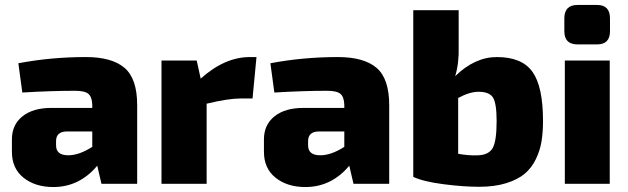

<svg xmlns="http://www.w3.org/2000/svg" viewBox="-20 -741 2533 774"><path d="M70 -368 54 -486Q186 -511 326 -511Q431 -511 482 -467.5Q533 -424 533 -317V0H389L372 -73Q300 13 195 13Q122 13 75 -24.5Q28 -62 28 -129V-179Q28 -238 70.5 -272Q113 -306 187 -306H352V-318Q351 -350 336.5 -362.5Q322 -375 283 -375Q186 -375 70 -368ZM206 -172V-155Q206 -115 255 -115Q299 -115 352 -149V-211H248Q206 -210 206 -172Z M1014 -511 998 -344H950Q900 -344 813 -323V0H631V-497H773L789 -424Q886 -511 987 -511Z M1086 -368 1070 -486Q1202 -511 1342 -511Q1447 -511 1498 -467.5Q1549 -424 1549 -317V0H1405L1388 -73Q1316 13 1211 13Q1138 13 1091 -24.5Q1044 -62 1044 -129V-179Q1044 -238 1086.5 -272Q1129 -306 1203 -306H1368V-318Q1367 -350 1352.5 -362.5Q1338 -375 1299 -375Q1202 -375 1086 -368ZM1222 -172V-155Q1222 -115 1271 -115Q1315 -115 1368 -149V-211H1264Q1222 -210 1222 -172Z M1829 -700V-553Q1831 -487 1815 -434Q1894 -511 1983 -511Q2084 -511 2126.5 -451.5Q2169 -392 2169 -254Q2169 -208 2163 -171Q2157 -134 2140 -99Q2123 -64 2095 -40.5Q2067 -17 2020.5 -2.5Q1974 12 1912 12Q1848 12 1767 1.5Q1686 -9 1646 -28V-700ZM1827 -346V-121Q1871 -113 1909 -115Q1951 -117 1966.5 -145Q1982 -173 1982 -253Q1982 -324 1967.5 -347.5Q1953 -371 1909 -371Q1873 -371 1827 -346Z M2308 -721H2387Q2439 -721 2439 -667V-615Q2439 -562 2387 -562H2308Q2255 -562 2255 -615V-667Q2255 -721 2308 -721ZM2438 0H2257V-497H2438Z"/></svg>

Font: Exo 2.0 Extra Bold
Style: Regular
Weight: 800
Designer: Natanael Gama
Version: Version 1.001;PS 001.001;hotconv 1.0.70;makeotf.lib2.5.58329